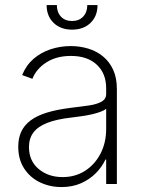

<svg xmlns="http://www.w3.org/2000/svg" viewBox="-20 -738 571 770"><path d="M227.1 12.2Q179.7 12.2 140.1 -6.8Q100.6 -25.9 76.9 -62.3Q53.2 -98.6 53.2 -149.9Q53.2 -184.1 65.4 -210.2Q77.6 -236.3 102.8 -255.1Q127.9 -273.9 167.2 -286.1Q206.5 -298.3 261.2 -305.2Q303.2 -310.1 335.9 -314.9Q368.7 -319.8 387.2 -330.3Q405.8 -340.8 405.8 -361.3V-383.8Q405.8 -443.4 368.2 -478.5Q330.6 -513.7 264.6 -513.7Q206.5 -513.7 166.3 -488Q126 -462.4 109.9 -421.9L68.8 -437Q85 -476.6 114.7 -502.2Q144.5 -527.8 183.1 -540.5Q221.7 -553.2 263.7 -553.2Q300.3 -553.2 333.5 -543.2Q366.7 -533.2 392.8 -512Q418.9 -490.7 433.8 -458.3Q448.7 -425.8 448.7 -380.9V0H405.8V-98.1H402.8Q388.7 -67.9 363.8 -43Q338.9 -18.1 304.4 -2.9Q270 12.2 227.1 12.2ZM231 -27.8Q282.2 -27.8 321.5 -53.2Q360.8 -78.6 383.3 -122.3Q405.8 -166 405.8 -221.2V-301.8Q397.5 -294.9 382.1 -289.3Q366.7 -283.7 347.4 -279.3Q328.1 -274.9 307.1 -272Q286.1 -269 266.1 -266.6Q206.1 -259.8 168.7 -244.9Q131.3 -230 113.8 -206.3Q96.2 -182.6 96.2 -148.4Q96.2 -92.8 135 -60.3Q173.8 -27.8 231 -27.8ZM269 -619.1Q223.1 -619.1 195.1 -646.2Q167 -673.3 167 -717.8H208Q208 -689 224.4 -671.4Q240.7 -653.8 269 -653.8Q296.9 -653.8 313.5 -671.4Q330.1 -689 330.1 -717.8H371.1Q371.1 -673.3 343 -646.2Q314.9 -619.1 269 -619.1Z"/></svg>

Font: Inter Tight ExtraLight
Style: Regular
Weight: 250
Designer: Rasmus Andersson
Foundry: rsms
Version: Version 3.004